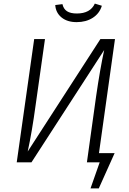

<svg xmlns="http://www.w3.org/2000/svg" viewBox="-20 -902 715 1067"><path d="M287 -874 327 -879Q333 -852 352.5 -839.5Q372 -827 407 -827Q482 -827 507 -882L546 -870Q533 -827 495.5 -803Q458 -779 406 -779Q354 -779 322 -805Q290 -831 287 -874ZM530 -51H617L529 145H483L534 0H463L514 -366Q536 -518 559 -624L155 0H73L170 -685H230L178 -318Q158 -170 134 -60L538 -685H619Z"/></svg>

Font: Fira Sans Light
Style: Italic
Weight: 300
Italic angle: -8°
Designer: bBox Type GmbH & Carrois Corporate GbR & Edenspiekermann AG
Foundry: bBox Type GmbH & Carrois Corporate GbR & Edenspiekermann AG
Version: Version 4.301